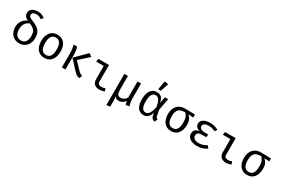

<svg xmlns="http://www.w3.org/2000/svg" viewBox="120 -2267 5761 3938"><g transform="rotate(30 3000.0 -298.0)"><path d="M318 -749Q371 -749 409.8 -733.5Q448.5 -718 483 -689.5L440.5 -639.5Q406.5 -665.5 376.8 -674.8Q347 -684 312.5 -684Q269 -684 243.2 -665.8Q217.5 -647.5 217.5 -614.5Q217.5 -591 229.2 -576Q241 -561 267 -548Q293 -535 336.5 -517.5Q404.5 -489.5 449.5 -454.8Q494.5 -420 516.5 -369.8Q538.5 -319.5 538.5 -243.5Q538.5 -193 522.8 -147.2Q507 -101.5 476.8 -65.5Q446.5 -29.5 402.8 -9Q359 11.5 303.5 11.5Q229 11.5 176.2 -23Q123.5 -57.5 95.5 -115.5Q67.5 -173.5 67.5 -243Q67.5 -304 89 -351Q110.5 -398 146.8 -431.2Q183 -464.5 227.5 -481.5Q173.5 -509.5 152 -539.8Q130.5 -570 130.5 -610.5Q130.5 -655 155.2 -685.8Q180 -716.5 222.5 -732.8Q265 -749 318 -749ZM290.5 -454Q219.5 -421.5 189.2 -369.5Q159 -317.5 159 -242.5Q159 -156.5 197.2 -107Q235.5 -57.5 303.5 -57.5Q372 -57.5 409.8 -105Q447.5 -152.5 447.5 -243.5Q447.5 -303 433 -340.2Q418.5 -377.5 384.5 -403.2Q350.5 -429 290.5 -454Z M901 -537.5Q975.5 -537.5 1025.8 -503.8Q1076 -470 1101.2 -408.5Q1126.5 -347 1126.5 -263.5Q1126.5 -183 1100.5 -121Q1074.5 -59 1024.2 -23.8Q974 11.5 900 11.5Q826 11.5 775.5 -22.5Q725 -56.5 699.2 -118.2Q673.5 -180 673.5 -262.5Q673.5 -344 699.5 -406Q725.5 -468 776.2 -502.8Q827 -537.5 901 -537.5ZM901 -469Q833 -469 798.2 -418.8Q763.5 -368.5 763.5 -262.5Q763.5 -158.5 797.8 -108Q832 -57.5 900 -57.5Q968 -57.5 1002.2 -108Q1036.5 -158.5 1036.5 -263.5Q1036.5 -368.5 1002.5 -418.8Q968.5 -469 901 -469Z M1656.5 -538 1727.5 -489 1502.5 -284.5 1649.5 -129.5Q1682 -96 1706 -80.5Q1730 -65 1760.5 -57.5L1731.5 11.5Q1702.5 7 1680 -3.2Q1657.5 -13.5 1637.8 -30Q1618 -46.5 1598 -67.5L1400 -282.5ZM1369.5 -526.5Q1386.5 -478.5 1391.2 -424Q1396 -369.5 1396 -324.5V0H1312V-340.5Q1312 -392 1305.2 -437Q1298.5 -482 1286.5 -526.5Z M2040.5 -455.5H1862.5L1872.5 -526.5H2124.5V-130Q2124.5 -91.5 2149 -75Q2173.5 -58.5 2211.5 -58.5Q2232.5 -58.5 2255.2 -63.5Q2278 -68.5 2299.5 -77L2322 -15.5Q2304.5 -6 2268.8 2.8Q2233 11.5 2197 11.5Q2126 11.5 2083.2 -28.2Q2040.5 -68 2040.5 -139.5Z M2883.5 -526.5V-167.5Q2883.5 -116 2892.5 -73.2Q2901.5 -30.5 2911.5 0L2832 11.5Q2824 -1.5 2817.2 -27.8Q2810.5 -54 2808 -73Q2784.5 -34.5 2745.5 -11.5Q2706.5 11.5 2667 11.5Q2627 11.5 2604.8 0.2Q2582.5 -11 2563.5 -38.5Q2567 -12 2569.8 10.2Q2572.5 32.5 2572.5 48.5V201.5L2488.5 212V-526.5H2572.5V-231.5Q2572.5 -179 2578 -141Q2583.5 -103 2602.5 -82.8Q2621.5 -62.5 2661 -62.5Q2708.5 -62.5 2742.8 -86.8Q2777 -111 2799.5 -142.5V-526.5Z M3255 -537.5Q3299.5 -537.5 3332.5 -522.2Q3365.5 -507 3387.8 -471Q3410 -435 3420.5 -372.5L3448 -526.5H3525L3473.5 -246L3499.5 -109.5Q3504 -88.5 3514.2 -77.2Q3524.5 -66 3544 -58.5L3514.5 12.5Q3477 6.5 3453 -16.5Q3429 -39.5 3422.5 -82.5L3413.5 -139Q3400 -98.5 3378.8 -64.2Q3357.5 -30 3326 -9.2Q3294.5 11.5 3249.5 11.5Q3160 11.5 3109.2 -55.5Q3058.5 -122.5 3058.5 -258.5Q3058.5 -340 3080.5 -403Q3102.5 -466 3146 -501.8Q3189.5 -537.5 3255 -537.5ZM3261.5 -470Q3207.5 -470 3178.2 -415.8Q3149 -361.5 3149 -258.5Q3149 -154 3176.5 -105.2Q3204 -56.5 3257.5 -56.5Q3276 -56.5 3295.5 -64.8Q3315 -73 3333.8 -95.2Q3352.5 -117.5 3369.5 -159Q3386.5 -200.5 3399 -267Q3385.5 -348 3365.8 -392Q3346 -436 3320.2 -453Q3294.5 -470 3261.5 -470ZM3283.5 -807.5 3372.5 -791.5 3307 -596 3246.5 -606.5Z M3923.5 -532.5Q3980.5 -532.5 4045.2 -530.8Q4110 -529 4159 -527V-456.5L4015.5 -466.5L3975.5 -467.5Q3929 -468.5 3890.2 -461.2Q3851.5 -454 3823 -432.5Q3794.5 -411 3779 -370Q3763.5 -329 3763.5 -263Q3763.5 -158.5 3798.2 -108Q3833 -57.5 3900 -57.5Q3966.5 -57.5 4000.5 -108.2Q4034.5 -159 4034.5 -264Q4034.5 -349 4012.5 -398.2Q3990.5 -447.5 3957 -472.5L4023.5 -471.5Q4065.5 -451 4095 -399.8Q4124.5 -348.5 4124.5 -265.5Q4124.5 -180.5 4098.2 -118.2Q4072 -56 4022 -22.2Q3972 11.5 3900 11.5Q3827.5 11.5 3776.8 -22.8Q3726 -57 3699.8 -118.8Q3673.5 -180.5 3673.5 -263Q3673.5 -344 3703 -404.5Q3732.5 -465 3788.2 -498.8Q3844 -532.5 3923.5 -532.5Z M4591 -241H4501Q4434 -241 4404.2 -220.5Q4374.5 -200 4374.5 -155.5Q4374.5 -111.5 4412 -84.8Q4449.5 -58 4515.5 -58Q4573 -58 4618.5 -74Q4664 -90 4700.5 -115.5L4746 -59.5Q4708 -30.5 4647.5 -9.5Q4587 11.5 4510.5 11.5Q4446 11.5 4394.5 -7.5Q4343 -26.5 4313 -63Q4283 -99.5 4283 -152.5Q4283 -212.5 4317.2 -243Q4351.5 -273.5 4415 -282Q4360 -293.5 4332.2 -324Q4304.5 -354.5 4304.5 -397.5Q4304.5 -444 4333.2 -475Q4362 -506 4410 -521.8Q4458 -537.5 4516 -537.5Q4566 -537.5 4621 -525Q4676 -512.5 4716.5 -484L4674 -431.5Q4640 -452.5 4599.5 -461.5Q4559 -470.5 4519.5 -470.5Q4459 -470.5 4425.2 -450.5Q4391.5 -430.5 4391.5 -388.5Q4391.5 -352.5 4422.5 -331Q4453.5 -309.5 4506.5 -309.5H4601.5Z M5040.5 -455.5H4862.5L4872.5 -526.5H5124.5V-130Q5124.5 -91.5 5149 -75Q5173.5 -58.5 5211.5 -58.5Q5232.5 -58.5 5255.2 -63.5Q5278 -68.5 5299.5 -77L5322 -15.5Q5304.5 -6 5268.8 2.8Q5233 11.5 5197 11.5Q5126 11.5 5083.2 -28.2Q5040.5 -68 5040.5 -139.5Z M5723.5 -532.5Q5780.5 -532.5 5845.2 -530.8Q5910 -529 5959 -527V-456.5L5815.5 -466.5L5775.5 -467.5Q5729 -468.5 5690.2 -461.2Q5651.5 -454 5623 -432.5Q5594.5 -411 5579 -370Q5563.5 -329 5563.5 -263Q5563.5 -158.5 5598.2 -108Q5633 -57.5 5700 -57.5Q5766.5 -57.5 5800.5 -108.2Q5834.5 -159 5834.5 -264Q5834.5 -349 5812.5 -398.2Q5790.5 -447.5 5757 -472.5L5823.5 -471.5Q5865.5 -451 5895 -399.8Q5924.5 -348.5 5924.5 -265.5Q5924.5 -180.5 5898.2 -118.2Q5872 -56 5822 -22.2Q5772 11.5 5700 11.5Q5627.5 11.5 5576.8 -22.8Q5526 -57 5499.8 -118.8Q5473.5 -180.5 5473.5 -263Q5473.5 -344 5503 -404.5Q5532.5 -465 5588.2 -498.8Q5644 -532.5 5723.5 -532.5Z"/></g></svg>

Font: Fira Code Light
Style: Regular
Weight: 400
Monospace: yes
Version: Version 5.002